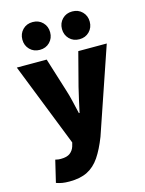

<svg xmlns="http://www.w3.org/2000/svg" viewBox="-133 -801 808 1068"><g transform="rotate(-15 271.0 -267.0)"><path d="M132 188Q107 188 90 185Q73 182 56 176L86 50Q98 53 104.5 53.5Q111 54 118 54Q153 54 171 40Q189 26 196 4L202 -18L12 -500H184L244 -308Q255 -274 263 -239Q271 -204 280 -166H284Q292 -202 299.5 -237Q307 -272 316 -308L366 -500H530L362 -8Q336 59 306.5 102.5Q277 146 235.5 167Q194 188 132 188ZM162 -562Q127 -562 104.5 -585Q82 -608 82 -642Q82 -676 104.5 -699Q127 -722 162 -722Q197 -722 219.5 -699Q242 -676 242 -642Q242 -608 219.5 -585Q197 -562 162 -562ZM390 -562Q355 -562 332.5 -585Q310 -608 310 -642Q310 -676 332.5 -699Q355 -722 390 -722Q425 -722 447.5 -699Q470 -676 470 -642Q470 -608 447.5 -585Q425 -562 390 -562Z"/></g></svg>

Font: Source Sans 3 Black
Style: Regular
Weight: 900
Designer: Paul D. Hunt
Foundry: Adobe
Version: Version 3.046;hotconv 1.0.118;makeotfexe 2.5.65603